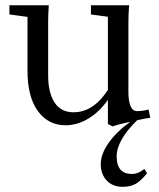

<svg xmlns="http://www.w3.org/2000/svg" viewBox="-20 -469 611 736"><path d="M231 11.2Q164.6 11.2 125 -43.5Q85.4 -98.1 85.4 -197.3V-404.3L16.1 -413.6V-448.7H167Q164.6 -414.6 164.6 -383.8V-179.2Q164.6 -114.3 189 -76.4Q213.4 -38.6 261.7 -38.6Q338.4 -38.6 393.6 -124.5V-404.8L328.6 -413.6V-448.7H475.1Q472.2 -416 472.2 -383.8V-118.2Q472.2 -43 505.9 -43Q527.3 -43 549.3 -49.3L556.2 -17.6Q538.1 -15.1 505.9 -8.3Q427.2 68.8 427.2 130.4Q427.2 197.8 485.4 197.8Q510.3 197.8 533.2 178.7L543.9 194.8Q521 223.6 500.7 235.4Q480.5 247.1 449.7 247.1Q411.6 247.1 388.9 222.7Q366.2 198.2 366.2 160.6Q366.2 122.1 396 79.3Q425.8 36.6 479.5 -2.4Q425.8 9.8 411.6 15.6L393.6 6.3V-86.4Q361.3 -40 318.8 -14.4Q276.4 11.2 231 11.2Z"/></svg>

Font: Elstob 8pt
Style: Regular
Weight: 400
Designer: Peter S. Baker
Version: Version 1.015